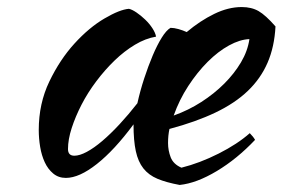

<svg xmlns="http://www.w3.org/2000/svg" viewBox="-20 -487 802 545"><path d="M464 -408Q474 -408 486.5 -404.5Q499 -401 510 -396Q548 -428 588 -447.5Q628 -467 666 -467Q694 -467 714 -455.5Q734 -444 762 -412Q759 -354 739.5 -309Q720 -264 683.5 -229Q647 -194 591.5 -167.5Q536 -141 461 -121Q459 -112 458 -102Q457 -92 457 -81Q457 -60 464.5 -40.5Q472 -21 495 -11Q547 -24 600.5 -51Q654 -78 689 -109Q699 -99 704 -90Q653 -36 595.5 -1.5Q538 33 490 38Q452 31 427 20.5Q402 10 387 -9Q372 -28 365.5 -58Q359 -88 359 -134Q305 -61 255 -21.5Q205 18 167 18Q146 18 131 5.5Q116 -7 107 -26.5Q98 -46 94 -70Q90 -94 90 -118Q90 -193 120 -255.5Q150 -318 191.5 -363.5Q233 -409 276.5 -434.5Q320 -460 346 -462Q355 -460 367.5 -451.5Q380 -443 392 -431.5Q404 -420 412.5 -407Q421 -394 423 -383Q393 -378 363 -360Q333 -342 305.5 -315.5Q278 -289 253.5 -256.5Q229 -224 211.5 -190Q194 -156 183.5 -123.5Q173 -91 173 -64Q173 -45 191 -45Q206 -45 226.5 -56Q247 -67 270.5 -87Q294 -107 319.5 -134.5Q345 -162 370 -194Q378 -230 389.5 -265Q401 -300 413.5 -329.5Q426 -359 439 -380Q452 -401 464 -408ZM688 -376Q661 -375 630 -358Q599 -341 569.5 -311.5Q540 -282 514.5 -243Q489 -204 473 -159Q515 -174 551.5 -197.5Q588 -221 616.5 -249.5Q645 -278 664 -310Q683 -342 688 -376Z"/></svg>

Font: Kaushan Script
Style: Regular
Weight: 400
Designer: Pablo Impallari
Foundry: Pablo Impallari
Version: Version 1.002